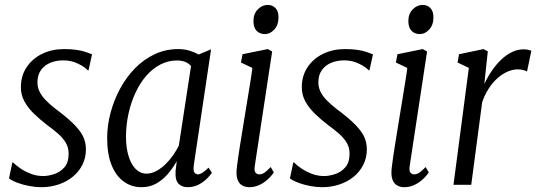

<svg xmlns="http://www.w3.org/2000/svg" viewBox="-20 -770 2234 800"><path d="M349 -477.5H345Q335.5 -489.5 306.8 -504Q278 -518.5 243.5 -518.5Q215 -518.5 190.5 -508.8Q166 -499 151 -478.5Q136 -458 136 -426.5Q136 -408 143.8 -390.5Q151.5 -373 168 -355.2Q184.5 -337.5 210 -317.5Q256.5 -283 284.5 -255.8Q312.5 -228.5 325.2 -203.5Q338 -178.5 338 -148Q338 -112 323 -82.8Q308 -53.5 282.2 -32.8Q256.5 -12 222.8 -1Q189 10 152.5 10Q129 10 103 5.2Q77 0.5 54.5 -7.8Q32 -16 17.5 -26.5L31.5 -93H34.5Q47 -80.5 66.2 -67.5Q85.5 -54.5 109.5 -45.5Q133.5 -36.5 160 -36.5Q180 -36.5 204.8 -44.2Q229.5 -52 247.8 -72.2Q266 -92.5 266 -129.5Q266 -155.5 254 -175.5Q242 -195.5 222 -213Q202 -230.5 177 -248.5Q146.5 -272 121.5 -296.2Q96.5 -320.5 81.8 -347.5Q67 -374.5 67 -406.5Q67 -454 91 -490Q115 -526 155.8 -545.8Q196.5 -565.5 247 -565.5Q277.5 -565.5 298.8 -562.2Q320 -559 335.2 -554Q350.5 -549 363.5 -543.5Z M788 -85.5Q784 -57.5 790.5 -50.5Q797 -43.5 804.5 -43.5Q813 -43.5 824.2 -50.8Q835.5 -58 849 -71.5L863 -50Q859 -43.5 845.5 -29Q832 -14.5 810.5 -2.2Q789 10 761 10Q739 10 724.2 -4.2Q709.5 -18.5 711.5 -56.5L716.5 -98.5Q698.5 -66.5 676.8 -42.2Q655 -18 628.8 -4Q602.5 10 569.5 10Q528 10 495.5 -13.5Q463 -37 444.8 -82.5Q426.5 -128 426.5 -194.5Q426.5 -246.5 440.5 -299.5Q454.5 -352.5 480.2 -400.2Q506 -448 542.2 -485.2Q578.5 -522.5 624.2 -544Q670 -565.5 722.5 -565.5Q748.5 -565.5 770 -558.8Q791.5 -552 808 -543L859.5 -564.5ZM776 -495Q765 -507 750.5 -512.5Q736 -518 716.5 -518Q680.5 -518 648.2 -501.2Q616 -484.5 589.8 -454.5Q563.5 -424.5 544.8 -384.2Q526 -344 515.5 -296.8Q505 -249.5 505 -199Q505 -155 515.5 -120.2Q526 -85.5 545.2 -66Q564.5 -46.5 590 -46.5Q610.5 -46.5 630.5 -57Q650.5 -67.5 668.5 -84.8Q686.5 -102 700.8 -122.5Q715 -143 725 -162.5Z M1018.5 10Q1004 10 990.2 3.2Q976.5 -3.5 969.5 -22.5Q962.5 -41.5 967.5 -77.5Q972 -114 979.5 -160.8Q987 -207.5 995 -256.8Q1003 -306 1010.5 -351.5Q1018 -397 1023.8 -432.8Q1029.5 -468.5 1031.5 -487L984 -509.5L990.5 -544L1095.5 -565.5L1114 -555.5L1041.5 -78Q1038.5 -58.5 1044.5 -51Q1050.5 -43.5 1060 -43.5Q1071.5 -43.5 1081.8 -50.5Q1092 -57.5 1108 -74L1121 -51.5Q1108.5 -33.5 1092.5 -19.8Q1076.5 -6 1058 2Q1039.5 10 1018.5 10ZM1084 -628Q1062 -628 1049 -641.8Q1036 -655.5 1036 -682.5Q1036 -712 1054 -730.8Q1072 -749.5 1095.5 -749.5Q1115.5 -749.5 1128 -736.2Q1140.5 -723 1140.5 -698Q1140.5 -666 1123 -647Q1105.5 -628 1084 -628Z M1519.5 -477.5H1515.5Q1506 -489.5 1477.2 -504Q1448.5 -518.5 1414 -518.5Q1385.5 -518.5 1361 -508.8Q1336.5 -499 1321.5 -478.5Q1306.5 -458 1306.5 -426.5Q1306.5 -408 1314.2 -390.5Q1322 -373 1338.5 -355.2Q1355 -337.5 1380.5 -317.5Q1427 -283 1455 -255.8Q1483 -228.5 1495.8 -203.5Q1508.5 -178.5 1508.5 -148Q1508.5 -112 1493.5 -82.8Q1478.5 -53.5 1452.8 -32.8Q1427 -12 1393.2 -1Q1359.5 10 1323 10Q1299.5 10 1273.5 5.2Q1247.5 0.5 1225 -7.8Q1202.5 -16 1188 -26.5L1202 -93H1205Q1217.5 -80.5 1236.8 -67.5Q1256 -54.5 1280 -45.5Q1304 -36.5 1330.5 -36.5Q1350.5 -36.5 1375.2 -44.2Q1400 -52 1418.2 -72.2Q1436.5 -92.5 1436.5 -129.5Q1436.5 -155.5 1424.5 -175.5Q1412.5 -195.5 1392.5 -213Q1372.5 -230.5 1347.5 -248.5Q1317 -272 1292 -296.2Q1267 -320.5 1252.2 -347.5Q1237.5 -374.5 1237.5 -406.5Q1237.5 -454 1261.5 -490Q1285.5 -526 1326.2 -545.8Q1367 -565.5 1417.5 -565.5Q1448 -565.5 1469.2 -562.2Q1490.5 -559 1505.8 -554Q1521 -549 1534 -543.5Z M1664 10Q1649.5 10 1635.8 3.2Q1622 -3.5 1615 -22.5Q1608 -41.5 1613 -77.5Q1617.5 -114 1625 -160.8Q1632.5 -207.5 1640.5 -256.8Q1648.5 -306 1656 -351.5Q1663.5 -397 1669.2 -432.8Q1675 -468.5 1677 -487L1629.5 -509.5L1636 -544L1741 -565.5L1759.5 -555.5L1687 -78Q1684 -58.5 1690 -51Q1696 -43.5 1705.5 -43.5Q1717 -43.5 1727.2 -50.5Q1737.5 -57.5 1753.5 -74L1766.5 -51.5Q1754 -33.5 1738 -19.8Q1722 -6 1703.5 2Q1685 10 1664 10ZM1729.5 -628Q1707.5 -628 1694.5 -641.8Q1681.5 -655.5 1681.5 -682.5Q1681.5 -712 1699.5 -730.8Q1717.5 -749.5 1741 -749.5Q1761 -749.5 1773.5 -736.2Q1786 -723 1786 -698Q1786 -666 1768.5 -647Q1751 -628 1729.5 -628Z M1869.5 0 1933.5 -487 1886.5 -509.5 1892.5 -544 1994.5 -565.5 2012.5 -556 2003 -466.5 1998 -420Q2012.5 -451 2030.8 -477.2Q2049 -503.5 2070.2 -523.2Q2091.5 -543 2114.8 -553.8Q2138 -564.5 2161.5 -564.5Q2170 -564.5 2178 -563Q2186 -561.5 2194 -558.5L2176 -472.5Q2167 -476.5 2157.5 -478.8Q2148 -481 2137.5 -481Q2116 -481 2094 -471.2Q2072 -461.5 2052 -443.5Q2032 -425.5 2015.8 -400.2Q1999.5 -375 1989 -344L1943.5 0Z"/></svg>

Font: Merriweather 24pt SemiCondensed Light
Style: Italic
Weight: 300
Width: 4
Italic angle: -7.8°
Designer: Eben Sorkin
Foundry: Eben Sorkin
Version: Version 2.101